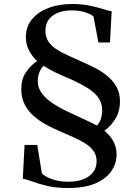

<svg xmlns="http://www.w3.org/2000/svg" viewBox="-20 -842 702 961"><path d="M166.5 -116.5 189.5 25.5Q202 40 237.8 53.8Q273.5 67.5 321 67.5Q389 67.5 426.2 39.2Q463.5 11 463.5 -35Q463.5 -64 448.8 -85.2Q434 -106.5 408.5 -123Q383 -139.5 350.2 -154Q317.5 -168.5 281 -184.5Q244 -200 209.5 -219Q175 -238 147 -263Q119 -288 102.8 -320.5Q86.5 -353 86.5 -396Q86.5 -445 109.2 -479.2Q132 -513.5 166 -537Q141 -559 125.2 -589.5Q109.5 -620 109.5 -657Q109.5 -707.5 139.2 -744.5Q169 -781.5 221.5 -801.8Q274 -822 342 -822Q390.5 -822 430.2 -813.5Q470 -805 498 -796Q526 -787 539 -786L530.5 -629.5H472.5L448 -759Q440.5 -768.5 410.2 -779.2Q380 -790 338.5 -790Q280.5 -790 244 -763.8Q207.5 -737.5 207.5 -688.5Q207.5 -657 221.8 -635Q236 -613 261 -596.5Q286 -580 317.2 -566.2Q348.5 -552.5 382 -536.5Q416 -522 451 -504.5Q486 -487 515.2 -463.5Q544.5 -440 562.5 -408.5Q580.5 -377 580.5 -334Q580.5 -286.5 559 -249.8Q537.5 -213 502.5 -187.5Q531.5 -164.5 547.5 -134.5Q563.5 -104.5 563.5 -68.5Q563.5 -25 538.2 13.2Q513 51.5 459.2 75.2Q405.5 99 320.5 99Q259 99 214.2 88Q169.5 77 139.8 65.8Q110 54.5 94 53L103 -116.5ZM315 -285Q335 -275.5 354.5 -266.5Q374 -257.5 393 -248.8Q412 -240 430 -231.2Q448 -222.5 465 -213.5Q480 -229 485.8 -249.5Q491.5 -270 491.5 -289.5Q491.5 -326.5 471.8 -353.8Q452 -381 415.5 -403.2Q379 -425.5 329 -447.5Q309.5 -456 291.8 -463.8Q274 -471.5 258.5 -479Q243 -486.5 228 -494.8Q213 -503 198 -512.5Q184 -498 176.5 -479Q169 -460 169 -434.5Q169 -406.5 185.5 -380.8Q202 -355 234.5 -331.5Q267 -308 315 -285Z"/></svg>

Font: Merriweather 120pt Medium
Style: Regular
Weight: 500
Version: Version 2.100